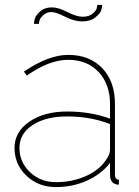

<svg xmlns="http://www.w3.org/2000/svg" viewBox="-20 -750 564 780"><path d="M189 -701Q170 -701 157 -689.5Q144 -678 141 -668.5Q138 -659 138 -653H118Q118 -661 121.5 -674Q125 -687 143 -703.5Q161 -720 191 -720Q217 -720 254 -701Q291 -682 316 -682Q341 -682 355.5 -694Q370 -706 372.5 -715Q375 -724 375 -730H395Q395 -721 391 -708Q387 -695 367 -679Q347 -663 314 -663Q282 -663 244.5 -682Q207 -701 189 -701ZM39 -149Q39 -214 99 -255.5Q159 -297 253 -297Q348 -297 427 -268V-327Q427 -408 380.5 -457.5Q334 -507 257 -507Q180 -507 89 -443L77 -459Q177 -527 257 -527Q344 -527 395.5 -473Q447 -419 447 -327V-40Q447 -20 463 -20V0Q452 0 449 -2Q427 -10 427 -40V-88Q391 -42 333 -16Q275 10 207 10Q136 10 87.5 -36Q39 -82 39 -149ZM412 -102Q427 -123 427 -143V-246Q347 -277 253 -277Q166 -277 112.5 -242Q59 -207 59 -149Q59 -91 102 -50.5Q145 -10 207 -10Q274 -10 329.5 -35Q385 -60 412 -102Z"/></svg>

Font: Raleway-v4020 Thin
Style: Regular
Weight: 250
Designer: Matt McInerney, Pablo Impallari, Rodrigo Fuenzalida
Foundry: Matt McInerney, Pablo Impallari, Rodrigo Fuenzalida
Version: Version 4.020;PS 004.020;hotconv 1.0.88;makeotf.lib2.5.64775